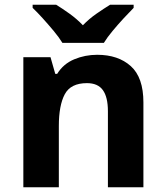

<svg xmlns="http://www.w3.org/2000/svg" viewBox="-20 -786 697 806"><path d="M388 -556Q476 -556 529 -508.5Q582 -461 582 -356V0H433V-319Q433 -378 412 -407.5Q391 -437 345 -437Q277 -437 252 -390.5Q227 -344 227 -257V0H78V-546H192L212 -476H220Q246 -518 291.5 -537Q337 -556 388 -556ZM242 -606Q228 -629 205.5 -656Q183 -683 159.5 -709Q136 -735 117 -753V-766H216Q242 -750 272 -728.5Q302 -707 328 -680Q354 -707 385 -728.5Q416 -750 442 -766H541V-753Q523 -735 499 -709Q475 -683 452.5 -656Q430 -629 416 -606Z"/></svg>

Font: Noto Sans Vithkuqi
Style: Bold
Weight: 700
Version: Version 1.001; ttfautohint (v1.8.4.7-5d5b)